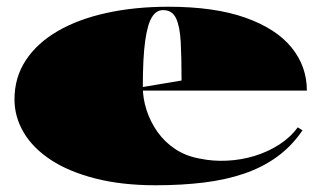

<svg xmlns="http://www.w3.org/2000/svg" viewBox="-20 -535 954 570"><path d="M480 -515Q617 -515 708.5 -482.5Q800 -450 845.5 -394Q891 -338 891 -266H400V-276L519 -296Q519 -364 516.5 -410.5Q514 -457 502.5 -481Q491 -505 464 -505Q444 -505 431 -484Q418 -463 411 -413.5Q404 -364 404 -276Q404 -243 415 -208.5Q426 -174 447.5 -143.5Q469 -113 501 -92Q533 -71 574 -64Q612 -56 654 -58Q696 -60 735.5 -72Q775 -84 808.5 -105.5Q842 -127 864 -157L878 -148Q846 -101 802.5 -69.5Q759 -38 704.5 -19.5Q650 -1 584.5 7Q519 15 442 15Q342 15 263.5 -5Q185 -25 131.5 -60Q78 -95 50.5 -141.5Q23 -188 23 -240Q23 -305 56.5 -356Q90 -407 151 -442.5Q212 -478 296 -496.5Q380 -515 480 -515Z"/></svg>

Font: Kalnia SemiExpanded
Style: Bold
Weight: 700
Width: 6
Designer: Frida Medrano
Foundry: Frida Medrano
Version: Version 1.105